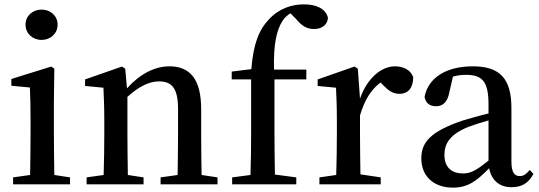

<svg xmlns="http://www.w3.org/2000/svg" viewBox="-20 -845 2472 880"><path d="M171 -662C211 -662 244 -691 244 -732C244 -773 211 -801 171 -801C130 -801 97 -773 97 -732C97 -691 130 -662 171 -662ZM229 -43C228 -99 227 -179 227 -232V-381L229 -530L215 -540L32 -483V-452L117 -444C119 -396 120 -358 120 -296V-232C120 -180 119 -100 118 -43L40 -32V0H301V-32Z M904 -43C903 -99 902 -177 902 -232V-345C902 -483 850 -541 757 -541C690 -541 622 -507 562 -440L554 -530L539 -540L370 -481V-451L454 -443C456 -397 458 -359 458 -296V-232C458 -180 457 -100 455 -43L377 -32V0H638V-32L566 -43C565 -99 564 -179 564 -232V-401C619 -451 666 -472 709 -472C768 -472 796 -440 796 -346V-232C796 -177 795 -99 794 -43L716 -32V0H977V-32Z M1042 -517V-481H1131V-232C1131 -169 1130 -106 1128 -43L1044 -32V0H1338V-32L1240 -45C1239 -107 1238 -170 1238 -232V-481H1384V-526H1236C1233 -640 1247 -705 1274 -748C1283 -763 1297 -775 1311 -784L1337 -758C1364 -725 1388 -712 1419 -712C1458 -712 1482 -734 1483 -764C1472 -808 1426 -825 1373 -825C1321 -825 1263 -809 1214 -758C1167 -709 1141 -644 1132 -528Z M1620 -530 1605 -540 1436 -481V-451L1520 -443C1522 -397 1524 -359 1524 -296V-232C1524 -180 1523 -100 1521 -43L1444 -32V0H1725V-32L1632 -46C1631 -102 1630 -180 1630 -232V-316C1651 -387 1680 -433 1724 -467L1737 -454C1759 -431 1780 -415 1810 -415C1854 -415 1873 -445 1874 -491C1862 -526 1827 -541 1790 -541C1728 -541 1663 -487 1630 -393Z M2219 -109C2163 -64 2138 -50 2102 -50C2052 -50 2017 -76 2017 -135C2017 -185 2040 -229 2128 -264C2149 -272 2183 -283 2219 -293ZM2408 -66C2391 -46 2380 -38 2362 -38C2339 -38 2324 -54 2324 -104V-350C2324 -487 2269 -541 2147 -541C2024 -541 1943 -488 1926 -402C1930 -373 1949 -358 1979 -358C2010 -358 2031 -378 2039 -420L2056 -494C2078 -500 2097 -502 2115 -502C2190 -502 2219 -473 2219 -366V-325C2177 -315 2133 -302 2099 -292C1953 -242 1911 -193 1911 -119C1911 -33 1973 15 2055 15C2125 15 2164 -15 2222 -74C2232 -20 2268 13 2324 13C2369 13 2401 -3 2425 -48Z"/></svg>

Font: Source Han Serif CN SemiBold
Style: Regular
Weight: 600
Designer: Ryoko NISHIZUKA 西塚涼子 (kana & ideographs); Frank Grießhammer (Latin, Greek & Cyrillic); Wenlong ZHANG 张文龙 (bopomofo); San
Foundry: Adobe Systems Incorporated
Version: Version 1.000;PS 1;hotconv 16.6.53;makeotf.lib2.5.65590